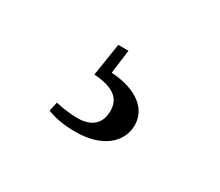

<svg xmlns="http://www.w3.org/2000/svg" viewBox="-59 -124 561 490"><g transform="rotate(30 221.0 120.5)"><path d="M160 93C218 97 242 117 242 153C242 189 221 211 178 211C158 211 135 208 113 203L107 230C128 238 153 244 191 244C271 244 314 203 314 154C314 108 275 72 196 67L205 -3H175Z"/></g></svg>

Font: Noto Serif CJK SC SemiBold
Style: Regular
Weight: 600
Designer: Ryoko NISHIZUKA 西塚涼子 (kana & ideographs); Frank Grießhammer (Latin, Greek & Cyrillic); Wenlong ZHANG 张文龙 (bopomofo); San
Foundry: Adobe
Version: Version 2.001;hotconv 1.1.0;makeotfexe 2.6.0